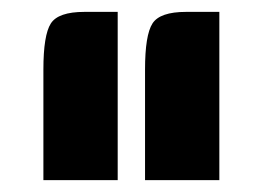

<svg xmlns="http://www.w3.org/2000/svg" viewBox="-20 -783 443 323"><path d="M349 -480H224V-666Q224 -724 236.5 -743.5Q249 -763 293 -763H349ZM178 -480H53V-666Q53 -724 65.5 -743.5Q78 -763 122 -763H178Z"/></svg>

Font: Keania One
Style: Regular
Weight: 400
Designer: Julia Petretta
Foundry: Julia Petretta
Version: Version 1.003